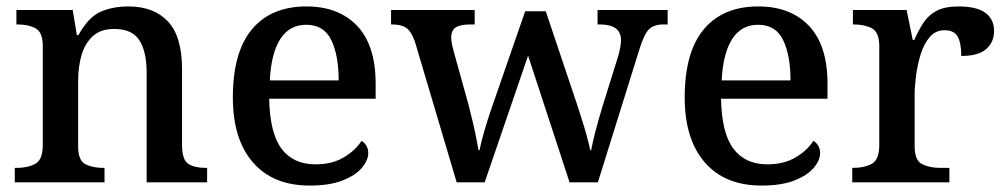

<svg xmlns="http://www.w3.org/2000/svg" viewBox="-20 -567 3126 597"><path d="M26 0V-45H32Q66 -45 89.5 -57.5Q113 -70 113 -116V-424Q113 -467 90.5 -479Q68 -491 35 -491H31V-536H206L219 -458H224Q255 -514 293 -530.5Q331 -547 379 -547Q458 -547 502 -500.5Q546 -454 546 -352V-117Q546 -70 565.5 -57.5Q585 -45 619 -45H624V0H436V-341Q436 -406 413.5 -441.5Q391 -477 335 -477Q293 -477 268.5 -454.5Q244 -432 233.5 -395.5Q223 -359 223 -317V-111Q223 -68 245.5 -56.5Q268 -45 301 -45H305V0Z M943 10Q829 10 766.5 -62Q704 -134 704 -264Q704 -405 763.5 -476Q823 -547 933 -547Q1033 -547 1090.5 -486.5Q1148 -426 1148 -307V-260H817Q819 -153 855.5 -104.5Q892 -56 961 -56Q1013 -56 1049.5 -78Q1086 -100 1104 -129Q1112 -125 1118.5 -115Q1125 -105 1125 -91Q1125 -69 1105.5 -45.5Q1086 -22 1045.5 -6Q1005 10 943 10ZM1033 -317Q1033 -395 1010 -442.5Q987 -490 932 -490Q880 -490 851.5 -445.5Q823 -401 819 -317Z M1270 -438Q1259 -469 1243.5 -480Q1228 -491 1199 -491H1196V-536H1456V-491H1443Q1413 -491 1398 -482.5Q1383 -474 1383 -449Q1383 -441 1385.5 -429Q1388 -417 1391 -406L1435 -248Q1441 -224 1448 -196Q1455 -168 1460 -142Q1465 -116 1468 -100H1471Q1476 -125 1486.5 -161.5Q1497 -198 1510 -235L1613 -532H1677L1776 -237Q1788 -201 1799.5 -162Q1811 -123 1815 -100H1818Q1827 -148 1853 -235L1902 -392Q1906 -405 1908.5 -419.5Q1911 -434 1911 -442Q1911 -491 1845 -491H1838V-536H2056V-491H2043Q2014 -491 1998.5 -476.5Q1983 -462 1968 -413L1839 0H1751L1622 -394L1487 0H1400Z M2348 10Q2234 10 2171.5 -62Q2109 -134 2109 -264Q2109 -405 2168.5 -476Q2228 -547 2338 -547Q2438 -547 2495.5 -486.5Q2553 -426 2553 -307V-260H2222Q2224 -153 2260.5 -104.5Q2297 -56 2366 -56Q2418 -56 2454.5 -78Q2491 -100 2509 -129Q2517 -125 2523.5 -115Q2530 -105 2530 -91Q2530 -69 2510.5 -45.5Q2491 -22 2450.5 -6Q2410 10 2348 10ZM2438 -317Q2438 -395 2415 -442.5Q2392 -490 2337 -490Q2285 -490 2256.5 -445.5Q2228 -401 2224 -317Z M2630 0V-45H2633Q2667 -45 2690.5 -57.5Q2714 -70 2714 -117V-423Q2714 -467 2691 -479Q2668 -491 2635 -491H2632V-536H2799L2818 -443H2823Q2836 -473 2851.5 -496.5Q2867 -520 2892.5 -533.5Q2918 -547 2961 -547Q3017 -547 3044 -527Q3071 -507 3071 -471Q3071 -436 3046.5 -414.5Q3022 -393 2969 -393Q2969 -434 2957.5 -453.5Q2946 -473 2917 -473Q2889 -473 2871 -452Q2853 -431 2843 -399Q2833 -367 2828.5 -333Q2824 -299 2824 -273V-112Q2824 -68 2847.5 -56.5Q2871 -45 2903 -45H2932V0Z"/></svg>

Font: Noto Serif Bengali Medium
Style: Regular
Weight: 500
Designer: Juan Bruce, Universal Thirst, Indian Type Foundry and the Monotype Design Team.
Foundry: Monotype Imaging Inc.
Version: Version 2.003; ttfautohint (v1.8.4.7-5d5b)